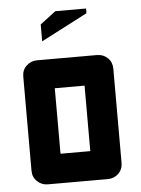

<svg xmlns="http://www.w3.org/2000/svg" viewBox="-51 -731 565 771"><g transform="rotate(-5 231.5 -345.0)"><path d="M111 0Q86 0 68 -17Q50 -34 50 -60V-440Q50 -466 68 -483Q86 -500 111 -500H352Q378 -500 395.5 -483Q413 -466 413 -440V-60Q413 -34 395.5 -17Q378 0 352 0ZM172 -118H292V-382H172ZM138 -574V-642L201 -690H325V-671Z"/></g></svg>

Font: Tschichold
Style: Bold
Weight: 700
Designer: Peter Wiegel
Foundry: Peter Wiegel
Version: Version 1.000; ttfautohint (v1.3)